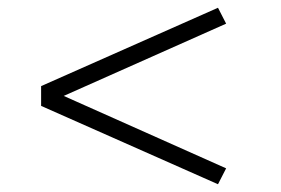

<svg xmlns="http://www.w3.org/2000/svg" viewBox="-20 -500 725 495"><path d="M542 -25 86 -227V-278L542 -480L563 -439L109 -237L110 -268L563 -66Z"/></svg>

Font: Lexend Tera ExtraLight
Style: Regular
Weight: 250
Designer: Bonnie Shaver-Troup, Thomas Jockin
Foundry: Lexend
Version: Version 1.007